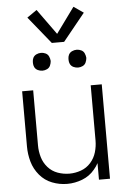

<svg xmlns="http://www.w3.org/2000/svg" viewBox="-63 -1021 702 1074"><g transform="rotate(-5 287.5 -484.0)"><path d="M188 -635Q174 -635 161.5 -641Q149 -647 143 -659Q138 -670 138 -681V-689Q138 -700 143 -711Q149 -723 161.5 -729Q174 -735 188 -735Q201 -735 213.5 -729Q226 -723 231.5 -710.5Q237 -698 238 -685Q237 -672 231.5 -659.5Q226 -647 213.5 -641Q201 -635 188 -635ZM388 -635Q374 -635 361.5 -641Q349 -647 343 -659Q338 -670 338 -681V-689Q338 -700 343 -711Q349 -723 361.5 -729Q374 -735 388 -735Q401 -735 413.5 -729Q426 -723 431.5 -710.5Q437 -698 438 -685Q437 -672 431.5 -659.5Q426 -647 413.5 -641Q401 -635 388 -635ZM271 8Q227 8 186 -8Q145 -24 116.5 -58Q88 -92 76 -134Q64 -176 64 -220V-530H126V-220Q126 -187 135.5 -154.5Q145 -122 167.5 -96.5Q190 -71 222 -59.5Q254 -48 288 -48Q321 -48 353 -59.5Q385 -71 407.5 -96.5Q430 -122 439.5 -154.5Q449 -187 449 -220V-530H511V0H449V-93Q439 -74 425 -58Q397 -24 355.5 -8Q314 8 271 8ZM253 -785 129 -938 184 -976 287 -833 391 -976 446 -938 322 -785Z"/></g></svg>

Font: Jozsika Light
Style: Regular
Weight: 300
Monospace: yes
Designer: Belleve Invis
Foundry: Belleve Invis
Version: 2.1.0